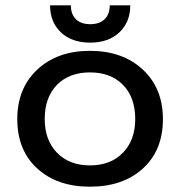

<svg xmlns="http://www.w3.org/2000/svg" viewBox="-20 -686 677 721"><path d="M318.8 -525.9Q249 -525.9 208.5 -564.7Q168 -603.5 168 -666H246.1Q246.1 -632.3 265.1 -613.8Q284.2 -595.2 318.8 -595.2Q353.5 -595.2 372.8 -613.8Q392.1 -632.3 392.1 -666H469.2Q469.2 -603.5 428.5 -564.7Q387.7 -525.9 318.8 -525.9ZM317.9 15.1Q194.8 15.1 119.9 -53.2Q44.9 -121.6 44.9 -238.8Q44.9 -354.5 120.1 -424.8Q195.3 -495.1 317.9 -495.1Q440.4 -495.1 516.1 -424.8Q591.8 -354.5 591.8 -238.8Q591.8 -121.6 516.6 -53.2Q441.4 15.1 317.9 15.1ZM487.8 -238.8Q487.8 -320.3 441.9 -367.2Q396 -414.1 317.9 -414.1Q239.7 -414.1 193.8 -367.2Q147.9 -320.3 147.9 -238.8Q147.9 -160.2 194.1 -112.5Q240.2 -64.9 317.9 -64.9Q395.5 -64.9 441.7 -112.5Q487.8 -160.2 487.8 -238.8Z"/></svg>

Font: Prompt
Style: Regular
Weight: 400
Designer: Katatrad Team
Foundry: CadsonDemak
Version: Version 1.000;PS 001.000;hotconv 1.0.88;makeotf.lib2.5.64775